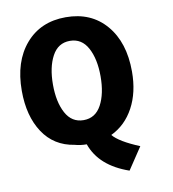

<svg xmlns="http://www.w3.org/2000/svg" viewBox="-97 -797 979 1088"><g transform="rotate(-10 392.5 -253.5)"><path d="M671 -345Q671 -225 624 -138Q577 -51 493 -11Q528 32 644 80L560 206Q393 148 347 17Q310 17 279 8Q162 -10 99.5 -105Q37 -200 37 -345Q37 -513 123 -613Q209 -713 354 -713Q500 -713 585.5 -613Q671 -513 671 -345ZM456.5 -185Q491 -249 491 -349Q491 -449 456.5 -513Q422 -577 354 -577Q286 -577 251.5 -513Q217 -449 217 -349Q217 -249 251.5 -185Q286 -121 354 -121Q422 -121 456.5 -185Z"/></g></svg>

Font: Repo
Style: ExtraBold
Weight: 800
Designer: Stefan Peev
Foundry: Context Ltd
Version: Version 001.000